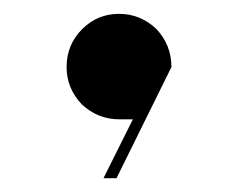

<svg xmlns="http://www.w3.org/2000/svg" viewBox="-20 -174 347 280"><path d="M77.1 -76.2Q77.1 -108.9 100.1 -131.8Q122.1 -153.8 153.8 -153.8Q184.6 -153.8 208 -131.8Q230 -108.4 230 -76.2L149.9 85.9H130.9L173.8 0H153.8Q122.6 0 99.1 -22Q77.1 -45.4 77.1 -76.2Z"/></svg>

Font: Hjet
Style: Regular
Weight: 400
Designer: T. Christopher White
Version: Version 1.2